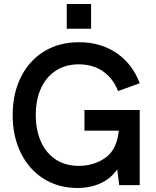

<svg xmlns="http://www.w3.org/2000/svg" viewBox="-20 -921 774 955"><path d="M43 -349Q43 -456 84.5 -538.5Q126 -621 200.5 -666Q275 -711 372 -711Q481 -711 560 -657Q639 -603 675 -507L567 -468Q543 -531 492.5 -566Q442 -601 372 -601Q307 -601 259 -570.5Q211 -540 184.5 -483Q158 -426 158 -349Q158 -272 184.5 -214.5Q211 -157 259 -126.5Q307 -96 372 -96Q447 -96 504 -136Q561 -176 571 -271H400V-374H675V0H573L563 -79Q532 -33 480.5 -9.5Q429 14 365 14Q271 14 198 -31.5Q125 -77 84 -159.5Q43 -242 43 -349ZM312 -901H433V-778H312Z"/></svg>

Font: Hanken Grotesk SemiBold
Style: Regular
Weight: 600
Designer: Alfredo Marco Pradil
Foundry: Hanken Design Co.
Version: Version 3.014